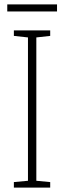

<svg xmlns="http://www.w3.org/2000/svg" viewBox="-20 -852 291 872"><path d="M239 -832H13V-800H239ZM208 0V-25L145 -31V-682L208 -689V-714H43V-689L107 -682V-31L43 -25V0Z"/></svg>

Font: Noto Sans Gujarati Condensed ExtraLight
Style: Regular
Weight: 200
Width: 3
Designer: Jelle Bosma - Monotype Design Team, Universal Thirst
Foundry: Monotype Imaging Inc.
Version: Version 2.106